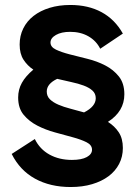

<svg xmlns="http://www.w3.org/2000/svg" viewBox="-20 -736 553 772"><path d="M264 16Q182 16 121 -17.5Q60 -51 27 -117L120 -177Q140 -136 179 -114.5Q218 -93 269 -93Q308 -93 329 -104.5Q350 -116 350 -134Q350 -153 328 -164Q306 -175 273 -184Q240 -193 201.5 -203.5Q163 -214 130 -231Q97 -248 75 -274.5Q53 -301 53 -344Q53 -376 68 -403Q83 -430 114 -456Q90 -472 74.5 -496Q59 -520 59 -557Q59 -592 73.5 -621.5Q88 -651 115 -672Q142 -693 179.5 -704.5Q217 -716 263 -716Q335 -716 388.5 -687Q442 -658 474 -601L383 -540Q367 -572 335.5 -590Q304 -608 262 -608Q227 -608 205 -595.5Q183 -583 183 -565Q183 -547 205 -536.5Q227 -526 260 -517.5Q293 -509 331.5 -499.5Q370 -490 403 -473Q436 -456 458 -428.5Q480 -401 480 -357Q480 -288 414 -246Q441 -229 457.5 -204Q474 -179 474 -141Q474 -106 459 -77Q444 -48 416.5 -27.5Q389 -7 350.5 4.5Q312 16 264 16ZM365 -341Q365 -360 351.5 -372Q338 -384 316.5 -392Q295 -400 267 -406Q239 -412 210 -419Q168 -399 168 -368Q168 -349 181 -336.5Q194 -324 215 -315Q236 -306 263 -299Q290 -292 318 -284Q365 -308 365 -341Z"/></svg>

Font: NT Somic Bold
Style: Regular
Weight: 700
Designer: Ravid Balaliev — lead type designer, mastering
Michael Voronin — secret advisor, marketing
Ivan Kovalenko — best boy
Foundry: NT Type
Version: Version 0.7